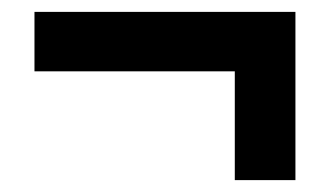

<svg xmlns="http://www.w3.org/2000/svg" viewBox="-20 -423 559 323"><path d="M38 -403V-303H375V-120H477V-403Z"/></svg>

Font: Noto Sans UI SemiCondensed
Style: Bold Italic
Weight: 700
Width: 4
Designer: Monotype Design Team
Foundry: Monotype Imaging Inc.
Version: 1.001